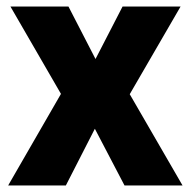

<svg xmlns="http://www.w3.org/2000/svg" viewBox="-20 -569 585 589"><path d="M167 -281 12 -549H190L273 -388L356 -549H534L378 -280L540 0H362L271 -174L182 0H5Z"/></svg>

Font: Noto Sans Tamil SemiCondensed ExtraBold
Style: Regular
Weight: 800
Width: 4
Designer: Jelle Bosma - Monotype Design Team
Foundry: Monotype Imaging Inc.
Version: Version 2.004; ttfautohint (v1.8.4.7-5d5b)